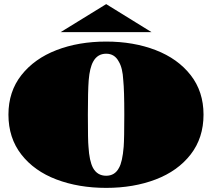

<svg xmlns="http://www.w3.org/2000/svg" viewBox="-20 -908 1030 933"><path d="M21 -351Q21 -463 84 -543Q147 -623 254.5 -664.5Q362 -706 496 -706Q629 -706 736.5 -664.5Q844 -623 906.5 -543Q969 -463 969 -351Q969 -238 906.5 -157.5Q844 -77 736.5 -36Q629 5 496 5Q362 5 254 -36Q146 -77 83.5 -157.5Q21 -238 21 -351ZM558 -92Q575 -121 581 -195Q584 -234 584 -351Q584 -469 579 -518Q576 -578 557 -609Q537 -647 496 -647Q454 -647 433 -609Q416 -579 411 -518Q407 -466 407 -351Q407 -221 410 -195Q414 -126 432 -92Q453 -54 496 -54Q538 -54 558 -92ZM496 -888 716 -752H275Z"/></svg>

Font: Notable
Style: Regular
Weight: 400
Designer: Multiple Designers
Foundry: Google, Inc.
Version: Version 1.100